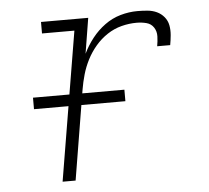

<svg xmlns="http://www.w3.org/2000/svg" viewBox="-44 -585 688 632"><g transform="rotate(-5 300.0 -269.0)"><path d="M138 0 220 -492H113V-530H269L250 -413Q263 -440 281.5 -463.5Q300 -487 324 -504.5Q348 -522 376 -530Q404 -538 432 -538Q449 -538 465.5 -536.5Q482 -535 496 -528.5Q510 -522 520 -510Q530 -498 533 -482.5Q536 -467 534.5 -450Q533 -433 530 -417H487Q490 -433 490.5 -449.5Q491 -466 482.5 -479Q474 -492 458.5 -496Q443 -500 426 -500Q401 -500 376 -493.5Q351 -487 329 -472.5Q307 -458 289.5 -437.5Q272 -417 260 -393.5Q248 -370 241 -345.5Q234 -321 230 -297L181 0ZM367 -246H65V-284H367Z"/></g></svg>

Font: Iosevka Slab XLtEx
Style: Italic
Weight: 200
Width: 7
Italic angle: -9°
Monospace: yes
Designer: Belleve Invis
Foundry: Belleve Invis
Version: Version 11.1.0; ttfautohint (v1.8.3)